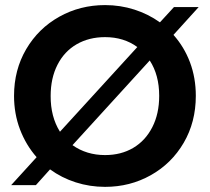

<svg xmlns="http://www.w3.org/2000/svg" viewBox="-20 -728 825 755"><path d="M23.9 0 124 -109.9Q82 -157.7 58.6 -219.2Q35.2 -280.8 35.2 -351.1Q35.2 -453.1 83 -534.7Q130.9 -616.2 212.9 -662.1Q294.9 -708 393.1 -708Q453.1 -708 508.1 -690.4Q563 -672.9 608.9 -640.1L664.1 -700.2H761.2L662.1 -590.8Q704.1 -543.9 727.1 -482.9Q750 -421.9 750 -351.1Q750 -248 702.4 -166.5Q654.8 -85 573 -39.1Q491.2 6.8 393.1 6.8Q333 6.8 277.6 -11Q222.2 -28.8 176.8 -62L121.1 0ZM179.2 -351.1Q178.7 -269 215.8 -210L520 -543Q466.8 -582 393.1 -582Q330.1 -582 281.5 -554Q232.9 -525.9 206.1 -473.4Q179.2 -420.9 179.2 -351.1ZM265.1 -157.2Q320.3 -118.2 393.1 -118.2Q456.1 -118.2 503.9 -146.5Q551.8 -174.8 578.9 -227.8Q606 -280.8 606 -351.1Q606 -433.1 568.8 -490.2Z"/></svg>

Font: Poppins SemiBold
Style: Regular
Weight: 600
Designer: Ninad Kale (Devanagari), Jonny Pinhorn (Latin)
Foundry: Indian Type Foundry
Version: 4.004